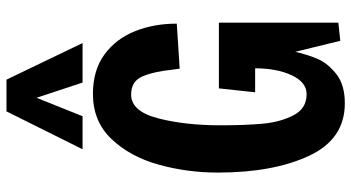

<svg xmlns="http://www.w3.org/2000/svg" viewBox="-266 -805 1085 593"><g transform="rotate(-90 276.5 -508.5)"><path d="M40 -378Q40 -473 64.5 -561Q89 -649 143.5 -706.5Q198 -764 283 -764Q356 -764 404.5 -728.5Q453 -693 476.5 -634.5Q500 -576 500 -505L361 -496L358 -517Q352 -576 337 -611Q322 -646 281 -646Q229 -646 207.5 -562.5Q186 -479 186 -370Q186 -293 191 -239Q196 -185 217 -144.5Q238 -104 282 -104Q319 -104 340.5 -150Q362 -196 362 -263H288L300 -375H503V-6L447 0L413 -139Q404 -100 390.5 -69Q377 -38 344 -12Q311 14 254 14Q143 14 91.5 -97Q40 -208 40 -378ZM112 -796 229 -1031H327L440 -796H318L271 -938L214 -796Z"/></g></svg>

Font: Francois One
Style: Regular
Weight: 400
Designer: Vernon Adams
Foundry: Vernon Adams
Version: Version 2.000